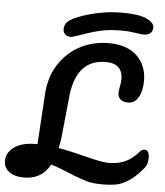

<svg xmlns="http://www.w3.org/2000/svg" viewBox="-102 -1069 969 1128"><g transform="rotate(5 382.0 -505.5)"><path d="M282 -845Q261 -845 249.5 -857.5Q238 -870 238 -887Q238 -911 253 -928Q268 -945 314 -964Q363 -984 431 -998.5Q499 -1013 574 -1013Q671 -1013 716.5 -992Q762 -971 762 -942Q762 -920 747.5 -908Q733 -896 709 -896Q705 -896 696 -897Q687 -898 672 -900Q667 -901 639 -904.5Q611 -908 576 -908Q502 -908 451 -895Q399 -883 341 -862Q296 -845 282 -845ZM774 -223Q787 -223 794.5 -211Q802 -199 802 -178Q802 -138 783 -116Q729 -50 674 -22Q648 -8 616.5 -3Q585 2 548 2Q522 2 498 0Q474 -2 452 -8Q430 -15 403.5 -24Q377 -33 345 -47Q316 -59 288.5 -69.5Q261 -80 235 -88Q209 -41 171 -19.5Q133 2 82 2Q25 2 -6.5 -22Q-38 -46 -38 -86Q-38 -135 7.5 -167.5Q53 -200 131 -200H144L162 -491Q167 -578 198 -640Q229 -702 281 -747Q327 -787 386 -807.5Q445 -828 511 -828Q565 -828 606.5 -813.5Q648 -799 676.5 -772Q705 -745 720 -708Q735 -671 735 -626Q735 -565 713 -527.5Q691 -490 652 -490Q624 -490 608 -503.5Q592 -517 592 -542Q592 -547 593 -555Q594 -563 596 -575Q602 -603 602 -625Q602 -667 578 -691.5Q554 -716 503 -716Q329 -716 306 -498L283 -271Q281 -247 277.5 -226Q274 -205 270 -188Q302 -183 342 -174Q382 -165 430 -153Q486 -139 516 -133Q546 -127 569 -127Q627 -127 668.5 -146.5Q710 -166 747 -209Q759 -223 774 -223Z"/></g></svg>

Font: Lebkuchenwelt
Style: Regular
Weight: 400
Designer: Vernon Adams
Foundry: Gereon Berster
Version: Version 1.000;PS 001.001;hotconv 1.0.56 